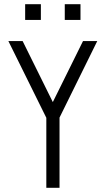

<svg xmlns="http://www.w3.org/2000/svg" viewBox="-20 -896 504 916"><path d="M444 -700H376L232 -409L88 -700H20L201 -334V0H264V-335ZM175 -801V-876H100V-801ZM364 -801V-876H289V-801Z"/></svg>

Font: Abel
Style: Regular
Weight: 400
Designer: Matthew Desmond
Foundry: Matthew Desmond
Version: Version 1.002